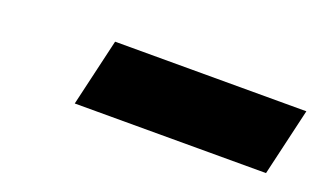

<svg xmlns="http://www.w3.org/2000/svg" viewBox="-33 -798 609 366"><g transform="rotate(20 272.0 -614.5)"><path d="M544 -683 512 -546H124L156 -683Z"/></g></svg>

Font: Prodigy Sans Black
Style: Italic
Weight: 900
Italic angle: -13°
Designer: Wei Huang
Foundry: Wei Huang
Version: Version 1.003; ttfautohint (v1.8.3)